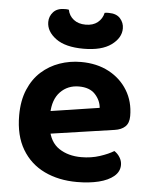

<svg xmlns="http://www.w3.org/2000/svg" viewBox="-52 -753 643 812"><g transform="rotate(5 269.5 -347.0)"><path d="M123.8 -171.4 118.5 -266.8 373.6 -305.8Q370.9 -337.7 347.5 -363Q324.1 -388.2 278.6 -388.2Q231.1 -388.2 199.8 -355.9Q168.6 -323.6 167.3 -263.7L171.2 -200.8Q180.2 -143.3 219.1 -117.3Q258 -91.3 313.9 -91.3Q355.9 -91.3 392.5 -103.3Q429.2 -115.3 451.2 -129.3Q465.5 -120.4 474.9 -105.2Q484.4 -90.1 484.4 -72.9Q484.4 -44.6 460.9 -24.8Q437.4 -5 397 5Q356.5 15 304.6 15Q227 15 166.5 -14Q106 -43 71.6 -100.8Q37.1 -158.6 37.1 -244.6Q37.1 -307.5 56.9 -354.3Q76.7 -401.1 110.5 -431.5Q144.3 -461.8 187.6 -477Q230.9 -492.2 278.3 -492.2Q345.9 -492.2 396.6 -465.2Q447.4 -438.2 476.2 -391Q505.1 -343.9 505.1 -282.5Q505.1 -252.6 489.1 -237.5Q473.2 -222.4 444.6 -218.4ZM283.5 -651.1Q314.9 -651.1 334.4 -666.8Q353.9 -682.5 359.5 -707.9Q364.2 -708.9 368.5 -709.1Q372.9 -709.2 377.2 -709.2Q409.7 -709.2 425.8 -691Q441.9 -672.8 441.9 -648.8Q441.9 -608.6 401 -578.7Q360.1 -548.9 283.5 -548.9Q206.3 -548.9 165.8 -578.7Q125.2 -608.6 125.2 -648.8Q125.2 -672.8 141.6 -691Q158 -709.2 189.9 -709.2Q194.9 -709.2 199 -709.1Q203.2 -708.9 207.5 -707.9Q212.5 -682.5 232.5 -666.8Q252.5 -651.1 283.5 -651.1Z"/></g></svg>

Font: Baloo Tammudu 2
Style: Regular
Weight: 400
Designer: Maithili Shingre, Omkar Shende and Ek Type
Foundry: Ek Type
Version: Version 1.700